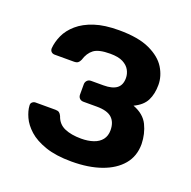

<svg xmlns="http://www.w3.org/2000/svg" viewBox="-102 -631 739 742"><g transform="rotate(20 267.5 -260.0)"><path d="M266 10Q202 10 158.5 -5Q115 -20 89.5 -43Q64 -66 52.5 -91.5Q41 -117 40 -138Q39 -147 45 -152Q51 -157 58 -157H140Q150 -157 155.5 -153Q161 -149 165 -140Q175 -110 202.5 -98Q230 -86 271 -86Q299 -86 321 -93.5Q343 -101 355 -116.5Q367 -132 367 -155Q367 -188 348 -205.5Q329 -223 286 -223H231Q221 -223 215 -229Q209 -235 209 -245V-287Q209 -296 215 -302.5Q221 -309 231 -309H282Q318 -309 336 -322.5Q354 -336 354 -365Q354 -382 345.5 -397.5Q337 -413 318 -423Q299 -433 265 -433Q218 -433 198 -418Q178 -403 169 -373Q165 -364 159.5 -360Q154 -356 143 -356H64Q56 -356 50.5 -361Q45 -366 45 -375Q47 -402 59.5 -429.5Q72 -457 98.5 -480Q125 -503 166 -516.5Q207 -530 266 -530Q346 -530 393 -508Q440 -486 460.5 -452.5Q481 -419 481 -383Q481 -346 467.5 -319Q454 -292 418 -275Q463 -258 480 -223Q497 -188 498 -146Q498 -96 469 -61.5Q440 -27 388 -8.5Q336 10 266 10Z"/></g></svg>

Font: Rubik Light Medium
Style: Regular
Weight: 500
Version: Version 2.104